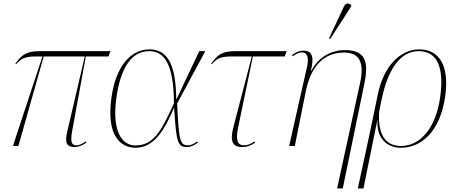

<svg xmlns="http://www.w3.org/2000/svg" viewBox="-20 -825 2580 1085"><path d="M53 0H84L227 -506H459L363 -94C351 -41 340 6 402 6C423 6 446 -3 468 -19L464 -26C451 -16 431 -4 414 -4C385 -4 376 -18 388 -86L465 -506H593L604 -536H202C121 -536 99 -508 67 -465L71 -462C103 -497 121 -506 189 -506H220Z M746 10C852 10 910 -92 962 -213H964C977 -19 983 6 1038 6C1058 6 1082 -6 1098 -19L1094 -26C1081 -16 1063 -4 1044 -4C997 -4 991 -26 981 -240L1140 -536H1106L978 -265H976C974 -466 924 -546 825 -546C713 -546 633 -442 610 -274C579 -56 663 10 746 10ZM745 -3C668 -3 611 -86 638 -274C658 -418 711 -536 823 -536C907 -536 962 -466 963 -241C897 -100 855 -3 745 -3Z M1346 6C1377 6 1400 -3 1422 -19L1418 -26C1405 -16 1385 -4 1358 -4C1319 -4 1312 -39 1326 -106L1409 -506H1589L1600 -536H1308C1227 -536 1205 -508 1173 -465L1177 -462C1209 -497 1227 -506 1295 -506H1403L1301 -114C1287 -62 1274 6 1346 6Z M1846 -605 1964 -788 1965 -796C1951 -808 1934 -811 1923 -787L1839 -608ZM1885 240H1917L2040 -357C2065 -482 2042 -542 1927 -542C1867 -542 1787 -515 1740 -426H1737C1758 -509 1740 -539 1694 -539C1673 -539 1655 -532 1630 -514L1634 -507C1663 -528 1677 -529 1686 -529C1716 -529 1726 -501 1716 -452L1614 0H1646L1707 -304C1730 -423 1790 -528 1924 -528C2015 -528 2039 -467 2015 -357Z M2002 240H2034L2112 -145H2113C2107 -24 2187 10 2245 10C2360 10 2468 -80 2496 -282C2520 -453 2463 -546 2349 -546C2240 -546 2148 -448 2116 -296L2065 -51ZM2247 0C2173 0 2112 -44 2123 -197L2139 -273C2171 -423 2237 -536 2346 -536C2456 -536 2489 -436 2468 -280C2443 -91 2347 0 2247 0Z"/></svg>

Font: Noto Serif Display Thin
Style: Italic
Weight: 100
Italic angle: -12°
Designer: Monotype Design Team
Foundry: Monotype Imaging Inc.
Version: Version 2.009